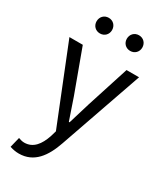

<svg xmlns="http://www.w3.org/2000/svg" viewBox="-243 -858 1006 1182"><g transform="rotate(30 260.5 -266.5)"><path d="M164 -656C196 -656 219 -680 219 -711C219 -743 196 -767 164 -767C132 -767 109 -743 109 -711C109 -680 132 -656 164 -656ZM379 -656C411 -656 434 -680 434 -711C434 -743 411 -767 379 -767C347 -767 324 -743 324 -711C324 -680 347 -656 379 -656ZM101 234C209 234 266 152 303 45L508 -543H419L322 -241C307 -193 291 -138 276 -89H271C254 -138 235 -194 219 -241L108 -543H13L231 1L219 42C196 110 160 159 96 159C81 159 66 154 55 150L37 223C58 230 79 234 101 234Z"/></g></svg>

Font: Spoqa Han Sans Neo
Style: Regular
Weight: 400
Designer: [Spoqa Han Sans Neo] Dong-huui Kim ___ Younghwa Kang ___ Yujin Lee ___ [Noto Sans] Ryoko NISHIZUKA ____ (kana & ideograp
Foundry: Spoqa (http://www.spoqa-han-sans.com)
Version: Version 1.100;hotconv 1.0.109;makeotfexe 2.5.65596